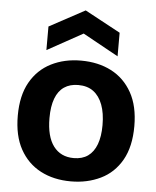

<svg xmlns="http://www.w3.org/2000/svg" viewBox="-55 -815 713 876"><g transform="rotate(5 302.0 -377.5)"><path d="M302 14Q223 14 163 -17.5Q103 -49 69 -110.5Q35 -172 35 -264Q35 -356 69.5 -417Q104 -478 164.5 -508.5Q225 -539 301 -539Q380 -539 440 -508Q500 -477 534.5 -415.5Q569 -354 569 -262Q569 -168 534 -106.5Q499 -45 438 -15.5Q377 14 302 14ZM306 -93Q345 -93 371 -111.5Q397 -130 410.5 -166Q424 -202 424 -254Q424 -309 409.5 -347.5Q395 -386 367.5 -406.5Q340 -427 298 -427Q260 -427 233.5 -409Q207 -391 193.5 -355Q180 -319 180 -266Q180 -181 213 -137Q246 -93 306 -93ZM139 -573V-681L302 -769L465 -681V-573L302 -663Z"/></g></svg>

Font: Bricolage Grotesque 24pt
Style: Bold
Weight: 700
Designer: Mathieu Triay
Foundry: Atelier Triay
Version: Version 1.001;gftools[0.9.33.dev8+g029e19f]